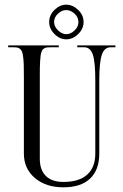

<svg xmlns="http://www.w3.org/2000/svg" viewBox="-20 -793 527 820"><path d="M15 0ZM211 -699Q211 -679.8 227.9 -663.4Q244.8 -647 263 -647Q281.8 -647 298.4 -662.9Q315 -678.8 315 -699Q315 -719.2 298.4 -734.6Q281.8 -750 263 -750Q244.2 -750 227.6 -734.6Q211 -719.2 211 -699ZM263 -773Q290.8 -773 313.9 -750.6Q337 -728.2 337 -699Q337 -669.8 313.9 -647.4Q290.8 -625 263 -625Q235.2 -625 212.6 -647.8Q190 -670.5 190 -699Q190 -728.5 212.8 -750.8Q235.5 -773 263 -773ZM82 -137V-464Q82 -494.8 81.5 -513.5Q81 -532.2 79.1 -547.9Q77.2 -563.5 74.6 -570.9Q72 -578.2 66.4 -583.4Q60.8 -588.5 54.2 -589.8Q47.8 -591 37 -591H15V-599H231V-591H194Q186 -591 180.6 -590.4Q175.2 -589.8 170.2 -587.1Q165.2 -584.5 162.4 -581.2Q159.5 -578 157 -570.5Q154.5 -563 153.4 -554.8Q152.2 -546.5 151.4 -532.1Q150.5 -517.8 150.2 -502.5Q150 -487.2 150 -464V-115Q150 -66.8 175.9 -41.4Q201.8 -16 251 -16Q317.5 -16 352.2 -47.1Q387 -78.2 387 -137V-449Q387 -527.2 376.6 -559.1Q366.2 -591 340 -591H310V-599H473V-591H452Q425.8 -591 414.9 -559Q404 -527 404 -449V-137Q404 -67.2 364.6 -30.1Q325.2 7 251 7Q175.8 7 128.9 -32.9Q82 -72.8 82 -137Z"/></svg>

Font: FogtwoNo5
Style: Regular
Weight: 400
Designer: gluk (gluksza@wp.pl)
Foundry: gluk (gluksza@wp.pl)
Version: Version 0.87